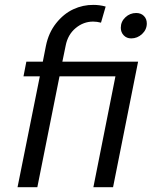

<svg xmlns="http://www.w3.org/2000/svg" viewBox="-20 -785 644 805"><path d="M423 -757.5 403.5 -690Q386 -694.5 370.5 -694.5Q330 -694.5 297.2 -667.2Q264.5 -640 255.5 -594.5L241.5 -526.5H559L454 0H371.5L464 -465H229.5L136.5 0H53.5L147 -465H78.5L90.5 -526.5H159.5L172.5 -592.5Q183.5 -647.5 215.2 -687.5Q247 -727.5 287.5 -746.2Q328 -765 372 -764.5Q398 -764.5 423 -757.5ZM551 -730.5Q571 -730.5 583.2 -718.2Q595.5 -706 595.5 -686.5Q595.5 -661 575.8 -642.5Q556 -624 530 -624Q511 -624 498.8 -636.8Q486.5 -649.5 486.5 -668.5Q486.5 -694.5 505.8 -712.5Q525 -730.5 551 -730.5Z"/></svg>

Font: Argentum Sans Light
Style: Italic
Weight: 300
Italic angle: -11.3°
Designer: Julieta Ulanovsky (font), Owen Earl (portions from Jones font), Cristiano Sobral (main changes and remaster)
Foundry: Julieta Ulanovsky (font), Owen Earl (portions from Jones font), Cristiano Sobral (main changes and remaster)
Version: Version 3.127